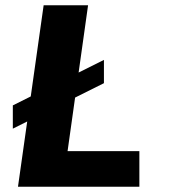

<svg xmlns="http://www.w3.org/2000/svg" viewBox="-20 -706 640 726"><path d="M48 0 145 -686H313L235.5 -134.5H507V0ZM28.5 -219.5V-307.5L373 -479.5V-391.5Z"/></svg>

Font: Chivo Mono Medium
Style: Italic
Weight: 500
Italic angle: -8.05°
Monospace: yes
Designer: Hector Gatti
Foundry: Omnibus-Type
Version: Version 1.008